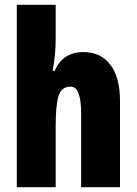

<svg xmlns="http://www.w3.org/2000/svg" viewBox="-20 -780 569 800"><path d="M212 -621Q212 -587 209 -552.5Q206 -518 199 -485H208Q241 -563 328 -563Q400 -563 440 -510Q480 -457 480 -360V0H318V-308Q318 -419 275 -419Q235 -419 223.5 -379Q212 -339 212 -253V0H50V-760H212Z"/></svg>

Font: Noto Sans Sinhala ExtraCondensed Black
Style: Regular
Weight: 900
Width: 2
Designer: Jelle Bosma - Monotype Design Team
Foundry: Monotype Imaging Inc.
Version: Version 2.006; ttfautohint (v1.8.4.7-5d5b)